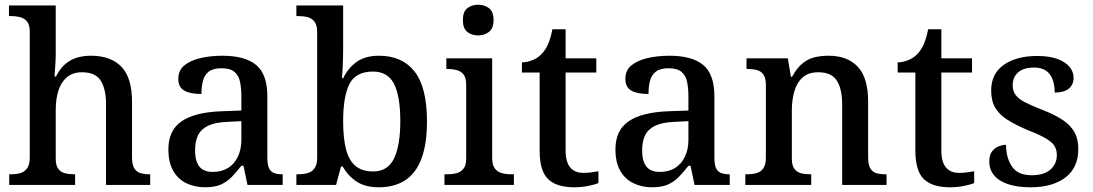

<svg xmlns="http://www.w3.org/2000/svg" viewBox="-20 -783 4629 813"><path d="M19 0V-45H25Q48 -45 66 -50Q84 -55 95 -70.5Q106 -86 106 -116V-649Q106 -678 94.5 -692Q83 -706 65 -710.5Q47 -715 27 -715H18V-760H216V-555Q216 -535 214.5 -513Q213 -491 212 -475Q211 -459 211 -459H217Q233 -491 255 -510.5Q277 -530 304.5 -538.5Q332 -547 365 -547Q449 -547 494 -500.5Q539 -454 539 -352V-117Q539 -86 548.5 -70.5Q558 -55 574.5 -50Q591 -45 613 -45H616V0H429V-341Q429 -406 406.5 -441.5Q384 -477 327 -477Q289 -477 264 -456.5Q239 -436 227.5 -400Q216 -364 216 -317V-111Q216 -83 226.5 -68.5Q237 -54 255 -49.5Q273 -45 295 -45H298V0Z M848 10Q804 10 768.5 -7.5Q733 -25 713 -60.5Q693 -96 693 -151Q693 -231 749 -269.5Q805 -308 920 -312L1002 -315V-373Q1002 -409 996.5 -436Q991 -463 973 -478.5Q955 -494 918 -494Q883 -494 864.5 -480Q846 -466 839.5 -441.5Q833 -417 833 -385Q785 -385 760 -399.5Q735 -414 735 -449Q735 -485 760.5 -506Q786 -527 828.5 -537Q871 -547 922 -547Q1017 -547 1064.5 -508Q1112 -469 1112 -375V-117Q1112 -89 1118 -73.5Q1124 -58 1138 -51.5Q1152 -45 1174 -45H1177V0H1028L1011 -81H1002Q981 -54 961 -33.5Q941 -13 915 -1.5Q889 10 848 10ZM880 -55Q918 -55 945 -71.5Q972 -88 987 -119Q1002 -150 1002 -191V-270L943 -267Q891 -265 861 -250.5Q831 -236 818.5 -210Q806 -184 806 -146Q806 -116 814 -95.5Q822 -75 838.5 -65Q855 -55 880 -55Z M1584 10Q1526 10 1489.5 -14.5Q1453 -39 1431 -78H1424L1403 0H1235V-45H1242Q1264 -45 1282.5 -50Q1301 -55 1312 -70.5Q1323 -86 1323 -116V-647Q1323 -677 1311.5 -691.5Q1300 -706 1282 -710.5Q1264 -715 1242 -715H1235V-760H1433V-580Q1433 -563 1432.5 -537.5Q1432 -512 1430.5 -488Q1429 -464 1428 -452H1433Q1455 -496 1491 -521.5Q1527 -547 1585 -547Q1683 -547 1735.5 -480Q1788 -413 1788 -269Q1788 -173 1764.5 -111Q1741 -49 1695.5 -19.5Q1650 10 1584 10ZM1560 -57Q1622 -57 1648.5 -112Q1675 -167 1675 -270Q1675 -376 1648.5 -428Q1622 -480 1559 -480Q1487 -480 1460 -428Q1433 -376 1433 -269Q1433 -201 1444.5 -153.5Q1456 -106 1484 -81.5Q1512 -57 1560 -57Z M1862 0V-45H1875Q1895 -45 1913 -49.5Q1931 -54 1942.5 -68.5Q1954 -83 1954 -111V-425Q1954 -454 1942.5 -468Q1931 -482 1913 -486.5Q1895 -491 1875 -491H1870V-536H2064V-115Q2064 -85 2075 -70Q2086 -55 2104.5 -50Q2123 -45 2143 -45H2156V0ZM2005 -633Q1977 -633 1958.5 -648Q1940 -663 1940 -698Q1940 -734 1959 -748.5Q1978 -763 2005 -763Q2031 -763 2050.5 -748.5Q2070 -734 2070 -698Q2070 -663 2050.5 -648Q2031 -633 2005 -633Z M2411 10Q2337 10 2301 -24.5Q2265 -59 2265 -146V-476H2190V-519Q2211 -519 2234 -528Q2257 -537 2273 -554Q2290 -571 2301 -596.5Q2312 -622 2319 -659H2375V-536H2505V-476H2375V-146Q2375 -97 2394.5 -74Q2414 -51 2449 -51Q2467 -51 2482.5 -53Q2498 -55 2514 -58V-8Q2501 -2 2472 4Q2443 10 2411 10Z M2741 10Q2697 10 2661.5 -7.5Q2626 -25 2606 -60.5Q2586 -96 2586 -151Q2586 -231 2642 -269.5Q2698 -308 2813 -312L2895 -315V-373Q2895 -409 2889.5 -436Q2884 -463 2866 -478.5Q2848 -494 2811 -494Q2776 -494 2757.5 -480Q2739 -466 2732.5 -441.5Q2726 -417 2726 -385Q2678 -385 2653 -399.5Q2628 -414 2628 -449Q2628 -485 2653.5 -506Q2679 -527 2721.5 -537Q2764 -547 2815 -547Q2910 -547 2957.5 -508Q3005 -469 3005 -375V-117Q3005 -89 3011 -73.5Q3017 -58 3031 -51.5Q3045 -45 3067 -45H3070V0H2921L2904 -81H2895Q2874 -54 2854 -33.5Q2834 -13 2808 -1.5Q2782 10 2741 10ZM2773 -55Q2811 -55 2838 -71.5Q2865 -88 2880 -119Q2895 -150 2895 -191V-270L2836 -267Q2784 -265 2754 -250.5Q2724 -236 2711.5 -210Q2699 -184 2699 -146Q2699 -116 2707 -95.5Q2715 -75 2731.5 -65Q2748 -55 2773 -55Z M3136 0V-45H3142Q3165 -45 3183.5 -50Q3202 -55 3212.5 -70.5Q3223 -86 3223 -116V-424Q3223 -453 3212.5 -467.5Q3202 -482 3184.5 -486.5Q3167 -491 3145 -491H3141V-536H3316L3329 -458H3334Q3355 -496 3378.5 -515Q3402 -534 3429.5 -540.5Q3457 -547 3489 -547Q3568 -547 3612 -500.5Q3656 -454 3656 -352V-117Q3656 -86 3665 -70.5Q3674 -55 3690.5 -50Q3707 -45 3729 -45H3734V0H3546V-341Q3546 -406 3523.5 -441.5Q3501 -477 3445 -477Q3403 -477 3378.5 -455Q3354 -433 3343.5 -396Q3333 -359 3333 -317V-111Q3333 -83 3343.5 -68.5Q3354 -54 3371.5 -49.5Q3389 -45 3411 -45H3415V0Z M4002 10Q3928 10 3892 -24.5Q3856 -59 3856 -146V-476H3781V-519Q3802 -519 3825 -528Q3848 -537 3864 -554Q3881 -571 3892 -596.5Q3903 -622 3910 -659H3966V-536H4096V-476H3966V-146Q3966 -97 3985.5 -74Q4005 -51 4040 -51Q4058 -51 4073.5 -53Q4089 -55 4105 -58V-8Q4092 -2 4063 4Q4034 10 4002 10Z M4344 10Q4288 10 4249 -3Q4210 -16 4189.5 -40.5Q4169 -65 4169 -99Q4169 -128 4181.5 -143Q4194 -158 4210.5 -164Q4227 -170 4240 -170Q4240 -115 4265 -78Q4290 -41 4348 -41Q4401 -41 4428 -65Q4455 -89 4455 -126Q4455 -150 4444.5 -166Q4434 -182 4407.5 -197.5Q4381 -213 4332 -232Q4280 -254 4245.5 -276Q4211 -298 4194 -327Q4177 -356 4177 -400Q4177 -471 4230.5 -508.5Q4284 -546 4372 -546Q4424 -546 4458.5 -533Q4493 -520 4509.5 -499Q4526 -478 4526 -454Q4526 -425 4506 -408Q4486 -391 4446 -391Q4446 -441 4424.5 -469Q4403 -497 4359 -497Q4314 -497 4291 -476.5Q4268 -456 4268 -422Q4268 -398 4280.5 -381Q4293 -364 4321 -349.5Q4349 -335 4396 -317Q4447 -297 4480 -275Q4513 -253 4529.5 -223.5Q4546 -194 4546 -152Q4546 -73 4491.5 -31.5Q4437 10 4344 10Z"/></svg>

Font: Noto Serif Thai Medium
Style: Regular
Weight: 500
Version: Version 2.001